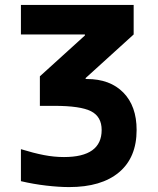

<svg xmlns="http://www.w3.org/2000/svg" viewBox="-20 -750 640 780"><path d="M261 10Q220 10 168 4Q116 -2 65 -14V-144Q117 -128 158.5 -120Q200 -112 240 -112Q393 -112 393 -222Q393 -276 350 -298Q307 -320 201 -320H142V-440L325 -606V-610H65V-730H523V-610L328 -433V-429H333Q427 -429 481 -374Q535 -319 535 -222Q535 -110 463.5 -50Q392 10 261 10Z"/></svg>

Font: M PLUS Code Latin Expanded
Style: Bold
Weight: 700
Width: 7
Designer: Coji Morishita
Foundry: UNDERFOREST DESIGN
Version: Version 1.002; ttfautohint (v1.8.3)